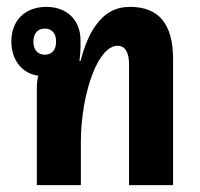

<svg xmlns="http://www.w3.org/2000/svg" viewBox="-20 -538 582 558"><path d="M87 0H215V-125C215 -196 228 -270 250 -326C271 -378 296 -405 322 -405C344 -405 355 -385 355 -352V0H483V-366C483 -469 441 -518 358 -518C315 -518 284 -500 258 -464C240 -439 226 -406 214 -361H211C213 -381 214 -389 214 -400V-421C214 -480 174 -518 115 -518C53 -518 13 -479 13 -417C13 -363 45 -324 91 -318C88 -304 87 -293 87 -279ZM110 -379C90 -379 77 -393 77 -417C77 -441 90 -455 110 -455C131 -455 143 -441 143 -417C143 -393 131 -379 110 -379Z"/></svg>

Font: Noto Sans Thai Looped UI Narrow
Style: Bold
Weight: 700
Width: 4
Designer: Cadson Demak Team
Foundry: Cadson Demak Co., Ltd.
Version: Version 1.000